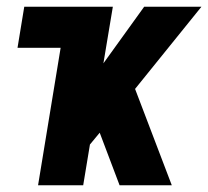

<svg xmlns="http://www.w3.org/2000/svg" viewBox="-20 -550 618 570"><path d="M93 0H227L247 -121L276 -156L335 0H490L381 -286L578 -530H408L287 -362L315 -530H52L32 -408H160Z"/></svg>

Font: Iosevka Sparkle Heavy Oblique
Style: Regular
Weight: 900
Italic angle: -9°
Designer: Belleve Invis
Foundry: Belleve Invis
Version: Version 4.5.0; ttfautohint (v1.8.3)